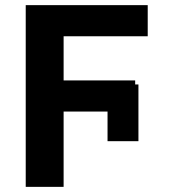

<svg xmlns="http://www.w3.org/2000/svg" viewBox="-20 -727 687 747"><path d="M518.6 -177.7H398.4V-293H227.5V0H80.1V-707H554.7V-585.9H227.5V-414.1H505.9V-398.4H518.6Z"/></svg>

Font: Pretendard Std
Style: Bold
Weight: 700
Designer: Base glyphs from Inter by Rasmus Andersson; Hangeul glyphs from Noto Sans CJK(Source Han Sans) by Jang Soo-young and Kan
Foundry: Kil Hyung-jin
Version: Version 1.309